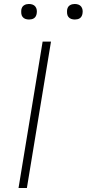

<svg xmlns="http://www.w3.org/2000/svg" viewBox="-20 -944 435 964"><path d="M73 0 194 -735H236L115 0ZM356 -846Q346 -846 337.5 -849Q329 -852 323.5 -859Q318 -866 317 -875.5Q316 -885 317 -895Q318 -901 321 -907Q324 -913 330 -917Q336 -921 342.5 -922.5Q349 -924 355 -924Q365 -924 373.5 -921Q382 -918 387.5 -911Q393 -904 394.5 -894.5Q396 -885 394 -875Q393 -869 390 -863Q387 -857 381.5 -853Q376 -849 369 -847.5Q362 -846 356 -846ZM126 -846Q116 -846 107.5 -849Q99 -852 93.5 -859Q88 -866 87 -875.5Q86 -885 87 -895Q88 -901 91 -907Q94 -913 100 -917Q106 -921 112.5 -922.5Q119 -924 125 -924Q135 -924 143.5 -921Q152 -918 157.5 -911Q163 -904 164.5 -894.5Q166 -885 164 -875Q163 -869 160 -863Q157 -857 151.5 -853Q146 -849 139 -847.5Q132 -846 126 -846Z"/></svg>

Font: Iosevka Aile XLt Obl
Style: Regular
Weight: 200
Italic angle: -9°
Designer: Belleve Invis
Foundry: Belleve Invis
Version: Version 31.1.0; ttfautohint (v1.8.4)